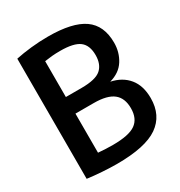

<svg xmlns="http://www.w3.org/2000/svg" viewBox="-177 -871 940 1002"><g transform="rotate(-30 293.0 -370.0)"><path d="M238 7.5Q197.5 7.5 150 4.2Q102.5 1 61.5 -4.5V-728.5Q104 -737.5 154.8 -743Q205.5 -748.5 258 -748.5Q404 -748.5 472.5 -700.5Q541 -652.5 541 -548.5Q541 -491 512 -445Q483 -399 421.5 -382Q488 -368 525 -322.5Q562 -277 562 -202.5Q562 -98.5 485.8 -45.5Q409.5 7.5 238 7.5ZM275.5 -652Q248 -652 225.5 -650Q203 -648 181 -644.5V-428.5H275Q361 -428.5 393 -457Q425 -485.5 425 -540.5Q425 -600 391 -626Q357 -652 275.5 -652ZM269 -89Q366 -89 406 -117.5Q446 -146 446 -208.5Q446 -269.5 409 -299Q372 -328.5 291.5 -328.5H181V-93Q204.5 -91 226.2 -90Q248 -89 269 -89Z"/></g></svg>

Font: Encode Sans Cnd SmBold
Style: Regular
Weight: 600
Width: 3
Designer: Multiple Designers
Foundry: Impallari Type
Version: Version 3.002; ttfautohint (v1.8.3) -l 8 -r 50 -G 200 -x 14 